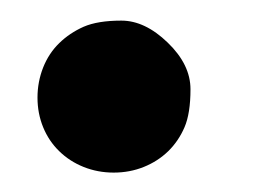

<svg xmlns="http://www.w3.org/2000/svg" viewBox="-20 -164 265 190"><path d="M168.5 -75.7Q168.5 -51.8 162.6 -38.1Q156.7 -24.4 146.5 -14.4Q136.2 -4.4 122.3 1.2Q108.4 6.8 92.5 6.8Q76.7 6.8 62.7 1.2Q48.8 -4.4 38.6 -14.4Q28.3 -24.4 22.7 -38.1Q17.1 -51.8 17.1 -67.4Q17.1 -83 22.7 -97.2Q28.3 -111.3 38.6 -121.3Q48.8 -131.3 62.7 -137.5Q76.7 -143.6 100.1 -143.6Q123.5 -143.6 146 -121.8Q168.5 -100.1 168.5 -75.7Z"/></svg>

Font: Lato-BoldItalic
Style: Bold Italic
Weight: 700
Italic angle: -7°
Designer: Lukasz Dziedzic
Foundry: tyPoland Lukasz Dziedzic
Version: Version 1.104; Western+Polish opensource